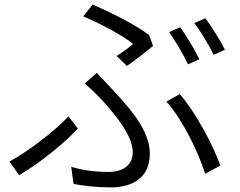

<svg xmlns="http://www.w3.org/2000/svg" viewBox="-20 -780 1040 833"><path d="M486 -537 531 -494C568 -520 621 -561 644 -581L627 -628C569 -672 458 -728 382 -760L341 -709C418 -677 514 -625 558 -589C542 -576 513 -554 486 -537ZM289 -56 299 18C343 26 398 33 463 33C530 33 630 8 630 -113C630 -203 563 -291 472 -387C449 -412 423 -440 400 -464L348 -418C374 -395 404 -366 425 -343C483 -279 556 -190 556 -120C556 -52 497 -34 452 -34C387 -34 339 -42 289 -56ZM870 -26 936 -62C905 -149 830 -291 760 -372L702 -339C771 -263 841 -120 870 -26ZM318 -222 277 -275C220 -213 102 -123 21 -79L63 -20C159 -76 260 -161 318 -222ZM762 -662 714 -641C741 -602 776 -542 796 -501L845 -523C825 -565 788 -625 762 -662ZM871 -701 823 -680C852 -643 885 -586 907 -542L956 -564C937 -602 899 -664 871 -701Z"/></svg>

Font: Source Han Sans JP Normal
Style: Regular
Weight: 350
Designer: Ryoko NISHIZUKA 西塚涼子 (kana, bopomofo & ideographs); Paul D. Hunt (Latin, Greek & Cyrillic); Sandoll Communications 산돌커뮤니
Foundry: Adobe
Version: Version 2.002;hotconv 1.0.116;makeotfexe 2.5.65601